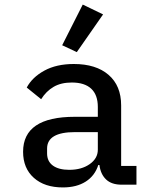

<svg xmlns="http://www.w3.org/2000/svg" viewBox="-20 -808 680 840"><path d="M415 -86H410Q395 -39 355 -13.5Q315 12 255 12Q175 12 128 -30Q81 -72 81 -144Q81 -297 307 -297H408V-340Q408 -393 379 -420Q350 -447 294 -447Q247 -447 214.5 -428Q182 -409 160 -374L97 -425Q121 -470 174 -499Q227 -528 303 -528Q400 -528 455 -480.5Q510 -433 510 -347V-82H577V0H512Q468 0 444 -23Q420 -46 415 -86ZM283 -65Q337 -65 372.5 -90Q408 -115 408 -153V-230H308Q186 -230 186 -158V-137Q186 -102 211.5 -83.5Q237 -65 283 -65ZM316 -580 252 -610 342 -788 431 -745Z"/></svg>

Font: Writer Medium
Style: Regular
Weight: 500
Monospace: yes
Designer: Mike Abbink, Paul van der Laan, Pieter van Rosmalen
Foundry: Bold Monday
Version: Version 2.001 2020